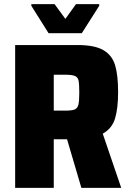

<svg xmlns="http://www.w3.org/2000/svg" viewBox="-20 -905 628 925"><path d="M372 0 303 -234H299H239V0H53V-688H354Q436 -688 478 -663.5Q520 -639 534.5 -591Q549 -543 549 -461Q549 -384 534.5 -335Q520 -286 475 -261L564 0ZM362 -458Q362 -500 358.5 -516.5Q355 -533 341 -539Q327 -545 293 -545H239V-372H294Q326 -372 339.5 -377.5Q353 -383 357.5 -400Q362 -417 362 -458ZM214 -745 131 -877V-885H243L295 -814L346 -885H458V-877L374 -745Z"/></svg>

Font: Saira Semi Condensed ExtraBold
Style: Regular
Weight: 800
Width: 4
Designer: Hector Gatti with collaboration of the Omnibus-Type team
Foundry: Omnibus-Type
Version: Version 1.001; ttfautohint (v1.8)